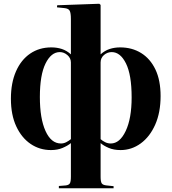

<svg xmlns="http://www.w3.org/2000/svg" viewBox="-20 -784 912 1021"><path d="M293 217V205L330 202Q346 200 351.5 191Q357 182 357 155V-23Q340 -9 313 2.5Q286 14 251 14Q191 14 143 -18.5Q95 -51 66.5 -112Q38 -173 38 -259Q38 -343 65 -404.5Q92 -466 140.5 -499Q189 -532 253 -532Q283 -532 309 -523.5Q335 -515 357 -495V-683Q357 -715 350.5 -727Q344 -739 322 -741L283 -745L284 -756L508 -764L515 -758V-495Q537 -515 563 -523.5Q589 -532 619 -532Q682 -532 730.5 -502Q779 -472 806.5 -414.5Q834 -357 834 -273Q834 -186 805.5 -121.5Q777 -57 728.5 -21.5Q680 14 621 14Q585 14 558 2.5Q531 -9 515 -23V156Q515 182 521 191Q527 200 546 202L584 206V217ZM304 -21Q319 -21 332.5 -28Q346 -35 357 -44V-452Q357 -475 338.5 -491Q320 -507 298 -507Q252 -507 222 -446Q192 -385 192 -268Q192 -154 222 -87.5Q252 -21 304 -21ZM569 -21Q617 -21 648.5 -87.5Q680 -154 680 -266Q680 -386 650 -446.5Q620 -507 574 -507Q551 -507 533 -491.5Q515 -476 515 -452V-44Q525 -35 539 -28Q553 -21 569 -21Z"/></svg>

Font: Literata 72pt
Style: Bold
Weight: 700
Designer: Latin by Veronika Burian and Jose Scaglione. Greek by Irene Vlachou. Cyrillic by Vera Evstafieva.
Foundry: TypeTogether
Version: Version 3.002